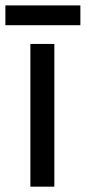

<svg xmlns="http://www.w3.org/2000/svg" viewBox="-28 -700 321 720"><path d="M175.8 0H85.9V-535.2H175.8ZM-7.8 -679.7H273.4V-605.5H-7.8Z"/></svg>

Font: Droid Sans Fallback
Style: Regular
Weight: 400
Designer: Steve Matteson
Foundry: Ascender Corporation
Version: 3.00 (Khmer version)